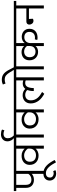

<svg xmlns="http://www.w3.org/2000/svg" viewBox="1385 -2335 1198 4028"><g transform="rotate(-90 1984.0 -321.0)"><path d="M508 -579H413V0H350V-253Q333 -236 301 -222Q269 -208 225 -208Q189 -208 158.5 -218.5Q128 -229 105.5 -249.5Q83 -270 70 -301.5Q57 -333 57 -375V-579H-10V-630H508ZM120 -382Q120 -318 148.5 -289.5Q177 -261 229 -261Q269 -261 302.5 -280Q336 -299 350 -325V-579H120Z M210 123Q210 63 250 26.5Q290 -10 365 -10Q411 -10 449.5 7Q488 24 522 55.5Q556 87 585.5 130.5Q615 174 642 226L593 255Q569 209 543.5 170Q518 131 490.5 103Q463 75 432.5 59Q402 43 368 43Q318 43 295.5 66.5Q273 90 273 126Q273 163 298 184.5Q323 206 361 206Q387 206 407 196L429 242Q413 250 397.5 254Q382 258 358 258Q324 258 297 247.5Q270 237 250.5 218.5Q231 200 220.5 175.5Q210 151 210 123Z M729 -467Q783 -467 820.5 -447Q858 -427 879 -403V-579H489V-630H1037V-579H942V0H879V-174Q871 -163 858 -152Q845 -141 827 -132Q809 -123 786 -117Q763 -111 733 -111Q692 -111 657 -123.5Q622 -136 595.5 -160Q569 -184 554 -218.5Q539 -253 539 -298Q539 -337 553.5 -368.5Q568 -400 593.5 -422Q619 -444 653.5 -455.5Q688 -467 729 -467ZM880 -336Q871 -350 857 -364Q843 -378 825 -389Q807 -400 785 -407Q763 -414 738 -414Q679 -414 642 -383Q605 -352 605 -295Q605 -231 641 -198Q677 -165 742 -165Q771 -165 796.5 -174.5Q822 -184 840.5 -200.5Q859 -217 869.5 -240Q880 -263 880 -290Z M1112 -579H1017V-630H1097V-633Q1087 -640 1075.5 -652.5Q1064 -665 1054.5 -682Q1045 -699 1039 -720Q1033 -741 1033 -766Q1033 -797 1044.5 -822Q1056 -847 1076.5 -864.5Q1097 -882 1124 -891Q1151 -900 1181 -900Q1210 -900 1236.5 -894Q1263 -888 1280 -877L1264 -828Q1249 -836 1230.5 -841Q1212 -846 1192 -846Q1148 -846 1123 -823Q1098 -800 1098 -754Q1098 -733 1103.5 -714Q1109 -695 1118 -679Q1127 -663 1137.5 -650.5Q1148 -638 1158 -630H1270V-579H1175V0H1112Z M1490 -467Q1544 -467 1581.5 -447Q1619 -427 1640 -403V-579H1250V-630H1798V-579H1703V0H1640V-174Q1632 -163 1619 -152Q1606 -141 1588 -132Q1570 -123 1547 -117Q1524 -111 1494 -111Q1453 -111 1418 -123.5Q1383 -136 1356.5 -160Q1330 -184 1315 -218.5Q1300 -253 1300 -298Q1300 -337 1314.5 -368.5Q1329 -400 1354.5 -422Q1380 -444 1414.5 -455.5Q1449 -467 1490 -467ZM1641 -336Q1632 -350 1618 -364Q1604 -378 1586 -389Q1568 -400 1546 -407Q1524 -414 1499 -414Q1440 -414 1403 -383Q1366 -352 1366 -295Q1366 -231 1402 -198Q1438 -165 1503 -165Q1532 -165 1557.5 -174.5Q1583 -184 1601.5 -200.5Q1620 -217 1630.5 -240Q1641 -263 1641 -290Z M2109 -349Q2092 -368 2065 -379.5Q2038 -391 2008 -391Q1958 -391 1925.5 -361.5Q1893 -332 1893 -272Q1893 -230 1906.5 -195.5Q1920 -161 1944 -132Q1968 -103 2000 -79.5Q2032 -56 2068 -37L2030 9Q1989 -13 1952 -41.5Q1915 -70 1887.5 -105.5Q1860 -141 1844 -183.5Q1828 -226 1828 -276Q1828 -318 1842 -350Q1856 -382 1880 -403Q1904 -424 1935 -434.5Q1966 -445 2000 -445Q2041 -445 2075.5 -430Q2110 -415 2133 -389Q2153 -415 2182 -429Q2211 -443 2247 -443Q2266 -443 2283.5 -439.5Q2301 -436 2312 -431V-579H1778V-630H2470V-579H2375V0H2312V-380Q2304 -385 2290.5 -388Q2277 -391 2259 -391Q2203 -391 2177.5 -346.5Q2152 -302 2150 -211H2088Q2088 -259 2094.5 -292.5Q2101 -326 2109 -349Z M2225 -860Q2242 -869 2269.5 -875.5Q2297 -882 2325 -882Q2397 -882 2444 -846Q2491 -810 2526 -744L2586 -630H2702V-579H2607V0H2544V-579H2449V-630H2532L2479 -716Q2449 -766 2415.5 -793.5Q2382 -821 2325 -821Q2303 -821 2282 -816Q2261 -811 2246 -804Z M3033 -354Q3011 -383 2982 -398.5Q2953 -414 2915 -414Q2892 -414 2870.5 -407Q2849 -400 2833 -386Q2817 -372 2807.5 -350.5Q2798 -329 2798 -299Q2798 -239 2829.5 -207Q2861 -175 2915 -175Q2965 -175 2999 -205.5Q3033 -236 3033 -302ZM3094 0H3032V-177Q3016 -151 2982.5 -136Q2949 -121 2911 -121Q2876 -121 2844 -132.5Q2812 -144 2787 -167Q2762 -190 2747.5 -224Q2733 -258 2733 -303Q2733 -343 2746.5 -374Q2760 -405 2783.5 -426Q2807 -447 2838.5 -457.5Q2870 -468 2905 -468Q2943 -468 2976 -454.5Q3009 -441 3032 -412V-579H2683V-630H3453V-579H3094V-400Q3109 -426 3145 -445Q3181 -464 3226 -464Q3259 -464 3289.5 -453.5Q3320 -443 3343.5 -422.5Q3367 -402 3380.5 -372Q3394 -342 3394 -303Q3394 -258 3379 -226Q3364 -194 3338.5 -173Q3313 -152 3279 -142Q3245 -132 3208 -132Q3197 -132 3182.5 -133.5Q3168 -135 3160 -139L3172 -189Q3187 -186 3206 -186Q3231 -186 3253.5 -192.5Q3276 -199 3292.5 -213.5Q3309 -228 3319 -250Q3329 -272 3329 -304Q3329 -355 3299 -382.5Q3269 -410 3218 -410Q3161 -410 3127.5 -374Q3094 -338 3094 -276Z M3820 -367V-579H3432V-630H3978V-579H3883V0H3820V-313H3600L3605 -233Q3601 -228 3590.5 -223Q3580 -218 3562 -218Q3527 -218 3504.5 -243.5Q3482 -269 3482 -306Q3482 -331 3498.5 -349Q3515 -367 3549 -367Z"/></g></svg>

Font: Mukta Light
Style: Regular
Weight: 300
Designer: Girish Dalvi and Yashodeep Gholap
Foundry: Ek Type
Version: Version 2.538;PS 1.002;hotconv 16.6.51;makeotf.lib2.5.65220;